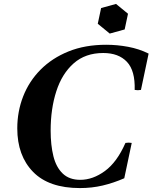

<svg xmlns="http://www.w3.org/2000/svg" viewBox="-20 -943 777 978"><path d="M387 15Q229 15 148.5 -67.5Q68 -150 68 -289Q68 -375 98 -452Q128 -529 186.5 -588Q245 -647 329 -681Q413 -715 521 -715Q577 -715 633 -704.5Q689 -694 737 -670L698 -485Q682 -482 666 -485Q669 -583 626.5 -628Q584 -673 506 -673Q415 -673 355.5 -620.5Q296 -568 267 -478.5Q238 -389 238 -278Q238 -204 252 -147.5Q266 -91 299.5 -59Q333 -27 389 -27Q453 -27 514.5 -72Q576 -117 619 -215Q635 -218 651 -215L613 -35Q558 -11 503 2Q448 15 387 15ZM571 -923 632 -873 615 -793 539 -772 478 -822 495 -902Z"/></svg>

Font: Poltawski Nowy
Style: Bold Italic
Weight: 700
Italic angle: -12°
Designer: Adam Pótawski, Mateusz Machalski, Borys Kosmynka, Ania Wieluska
Foundry: Capitalics.wtf
Version: Version 1.001;gftools[0.9.25]